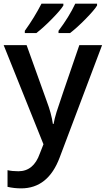

<svg xmlns="http://www.w3.org/2000/svg" viewBox="-20 -786 576 1046"><path d="M95.2 240.2Q57.1 240.2 21 231.9V141.1Q46.9 147 80.1 147Q163.1 147 196.8 50.8L216.8 0L0 -540H125L234.9 -233.9Q259.8 -168.5 268.1 -110.8H272Q276.4 -137.7 288.1 -175.8Q299.8 -213.9 412.1 -540H536.1L305.2 71.8Q242.2 240.2 95.2 240.2ZM508.8 -766.1V-755.9Q494.6 -731.9 447.3 -683.6Q399.9 -635.3 361.8 -606H298.8V-618.2Q355.5 -692.9 390.1 -766.1ZM115.2 -606V-618.2Q166 -688.5 206.1 -766.1H325.2V-755.9Q311 -731.9 263.7 -683.6Q216.3 -635.3 178.2 -606Z"/></svg>

Font: OpenSans-Semibold
Style: Regular
Weight: 600
Foundry: Ascender Corporation
Version: Version 1.10